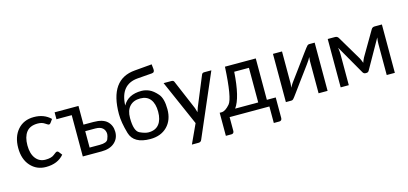

<svg xmlns="http://www.w3.org/2000/svg" viewBox="-72 -1250 4148 1951"><g transform="rotate(-15 2001.5 -274.5)"><path d="M265.1 6.8Q167 6.8 103.8 -63.5Q40.5 -133.8 40.5 -252.4Q40.5 -371.1 103.8 -443.4Q167 -515.6 274.4 -515.6Q381.8 -515.6 449.2 -449.2L423.8 -414.1Q415.5 -402.3 405.8 -402.3Q396 -402.3 367.9 -422.1Q339.8 -441.9 294.9 -441.9Q213.4 -441.9 175.5 -392.1Q137.7 -342.3 137.7 -254.4Q137.7 -166.5 176 -116.5Q214.4 -66.4 278.3 -66.4Q341.8 -66.4 371.1 -91.1Q400.4 -115.7 411.1 -115.7Q421.9 -115.7 428.2 -106.4L455.1 -71.8Q389.2 6.8 265.1 6.8Z M742.7 -241.7V-69.3H849.1Q923.8 -69.3 937.5 -103.8Q951.2 -138.2 951.2 -156.2Q951.2 -194.3 926 -218Q900.9 -241.7 848.1 -241.7ZM491.7 -507.3H742.7V-310.5H847.7Q946.3 -310.5 991.2 -267.6Q1036.1 -224.6 1036.1 -155.8Q1036.1 -86.9 986.6 -43.5Q937 0 849.6 0H652.3V-434.6H491.7Z M1362.3 -63.5Q1435.5 -63.5 1472.7 -110.4Q1509.8 -157.2 1509.8 -241.2Q1509.8 -325.2 1473.9 -371.8Q1438 -418.5 1367.2 -418.5Q1296.4 -418.5 1256.6 -375.5Q1216.8 -332.5 1216.8 -252.4Q1216.8 -114.7 1271.5 -89.1Q1326.2 -63.5 1362.3 -63.5ZM1362.3 6.8Q1188 6.8 1153.1 -113.3Q1118.2 -233.4 1118.2 -320.3Q1118.2 -686 1389.6 -707.5L1570.3 -723.1L1575.7 -673.3Q1580.1 -635.7 1548.3 -633.8L1397 -622.1Q1210.9 -607.4 1202.6 -388.2Q1258.3 -489.3 1398.9 -489.3Q1439.9 -489.3 1480.5 -471.4Q1521 -453.6 1564.2 -404.1Q1607.4 -354.5 1607.4 -241.2Q1607.4 -127.9 1540.8 -60.5Q1474.1 6.8 1362.3 6.8Z M1720.7 -507.3Q1743.7 -507.3 1749.5 -488.3L1880.9 -178.7Q1889.2 -155.8 1894.5 -132.8Q1901.4 -156.2 1910.2 -179.7L2037.6 -488.3Q2044.4 -507.3 2064.9 -507.3H2140.6L1857.9 147.9Q1849.1 170.4 1824.7 170.4H1754.4L1847.2 -30.8L1638.2 -507.3Z M2516.1 -68.8V-433.1H2361.3Q2343.8 -164.1 2273.4 -68.8ZM2607.9 -507.3V-71.8H2701.2V144.5Q2701.2 158.2 2693.6 166Q2686 173.8 2673.8 173.8H2615.2V0H2196.8V146.5Q2196.8 157.2 2190.2 165.5Q2183.6 173.8 2170.4 173.8H2110.8V-68.8H2132.3Q2170.9 -69.8 2218.8 -124.8Q2266.6 -179.7 2283.7 -507.3Z M2788.6 0.5V-506.8H2883.8V-170.9Q2883.8 -153.3 2880.4 -126Q2891.6 -151.4 2906.2 -170.9Q2920.9 -190.4 2989.3 -283.9Q3057.6 -377.4 3099.6 -434.6Q3141.6 -491.7 3150.4 -499.5Q3159.2 -507.3 3170.4 -507.3H3227.5V0H3132.8V-335.9Q3132.8 -354.5 3136.2 -380.9Q3125.5 -356.9 3093.5 -314Q3061.5 -271 3040.5 -241.9Q3019.5 -212.9 2982.4 -163.1Q2945.3 -113.3 2910.2 -64Q2875 -15.1 2866.2 -7.3Q2857.4 0.5 2846.2 0.5Z M3450.7 -327.6V0H3365.2V-508.8H3441.9Q3466.8 -508.8 3478.5 -487.3L3629.9 -232.4Q3642.6 -207 3651.4 -181.6Q3660.2 -208 3672.9 -232.4L3822.3 -487.3Q3833.5 -508.8 3858.4 -508.8H3935.1V0H3849.6V-327.6Q3849.6 -356.4 3855.5 -394L3684.1 -90.8Q3675.3 -73.7 3656.7 -73.7H3646.5Q3629.4 -73.7 3618.7 -90.8L3444.3 -395Q3450.7 -353 3450.7 -327.6Z"/></g></svg>

Font: Lato-Medium
Style: Regular
Weight: 500
Designer: Lukasz Dziedzic
Foundry: tyPoland Lukasz Dziedzic
Version: Version 2.006; 2014-01-15